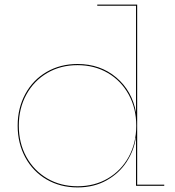

<svg xmlns="http://www.w3.org/2000/svg" viewBox="-20 -810 762 837"><path d="M696 -5V0H573V-209H572Q564 -154 532 -104.5Q500 -55 445 -24Q390 7 318 7Q243 7 183.5 -27.5Q124 -62 90.5 -123.5Q57 -185 57 -262Q57 -339 90.5 -400.5Q124 -462 183.5 -496.5Q243 -531 318 -531Q417 -531 486.5 -472.5Q556 -414 573 -319V-785H404V-790H578V-5ZM574 -262Q574 -338 541 -398Q508 -458 450 -492Q392 -526 318 -526Q244 -526 186 -492Q128 -458 95 -398Q62 -338 62 -262Q62 -186 95 -126Q128 -66 186 -32Q244 2 318 2Q392 2 450 -32Q508 -66 541 -126Q574 -186 574 -262Z"/></svg>

Font: Hepta Slab Hairline
Style: Regular
Weight: 400
Designer: Michael LaGattuta
Foundry: Michael LaGattuta
Version: Version 1.100; ttfautohint (v1.8) -l 8 -r 50 -G 200 -x 14 -D